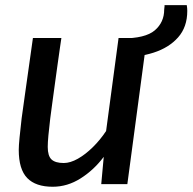

<svg xmlns="http://www.w3.org/2000/svg" viewBox="-20 -702 734 732"><path d="M181 10Q116 10 83.8 -23.2Q51.5 -56.5 51.5 -130.5Q51.5 -146 54.5 -177Q57.5 -208 62.5 -251Q68.5 -294.5 76 -347.8Q83.5 -401 91.2 -455.5Q99 -510 105.5 -557H214Q212.5 -547.5 208.5 -519.5Q204.5 -491.5 199.2 -453.8Q194 -416 188.5 -376.2Q183 -336.5 178.5 -302.8Q174 -269 171.5 -250Q167 -212.5 164.5 -185.5Q162 -158.5 162 -142Q162 -107.5 176.5 -94Q191 -80.5 223 -80.5Q248 -80.5 276.8 -96.8Q305.5 -113 333.8 -140.8Q362 -168.5 384.5 -202.5L432 -557H540L465.5 0H366L375.5 -104Q337.5 -53.5 287.2 -21.8Q237 10 181 10ZM434.5 -482.5 444.5 -555.5Q534 -555.5 570 -586.2Q606 -617 606 -665.5Q606 -671 607 -675.2Q608 -679.5 607 -682.5H692Q693 -676.5 693.5 -671.2Q694 -666 694 -660.5Q694 -599 659 -559.5Q624 -520 565.2 -501.2Q506.5 -482.5 434.5 -482.5Z"/></svg>

Font: Merriweather Sans Italic
Style: Regular
Weight: 400
Italic angle: -7.5°
Designer: Eben Sorkin
Foundry: Eben Sorkin
Version: Version 1.008; ttfautohint (v1.7.19-72a1) -l 8 -r 50 -G 200 